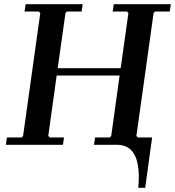

<svg xmlns="http://www.w3.org/2000/svg" viewBox="-20 -690 834 915"><path d="M541 -35H705L672 205H639Q645 143 637 96.5Q629 50 604.5 25Q580 0 536 0ZM522 -670H794L789 -635H719L712 -628L630 -42L637 -35H705L700 0H428L433 -35H503L510 -42L550 -330H250L210 -42L217 -35H285L280 0H8L13 -35H83L90 -42L172 -628L165 -635H97L102 -670H374L369 -635H299L292 -628L255 -365H555L592 -628L585 -635H517Z"/></svg>

Font: Brygada 1918 SemiBold
Style: Italic
Weight: 600
Italic angle: -8°
Designer: Mateusz Machalski | Borys Kosmynka | Przemek Hoffer
Foundry: NIEPODLEGLA 2018
Version: Version 3.006